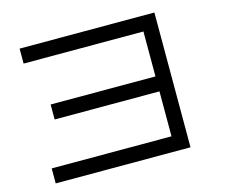

<svg xmlns="http://www.w3.org/2000/svg" viewBox="-105 -974 1209 1032"><g transform="rotate(-15 500.0 -458.0)"><path d="M750 -166.7V-416.7H166.7V-500H750V-750H83.3V-833.3H833.3V-83.3H83.3V-166.7Z"/></g></svg>

Font: GalmuriMono11 Regular
Style: Regular
Weight: 400
Designer: Lee Minseo (quiple)
Version: Version 2.399;hotconv 1.1.1;makeotfexe 2.6.0 DEVELOPMENT